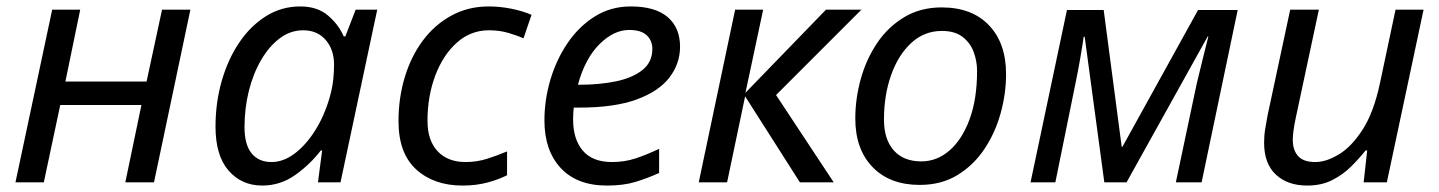

<svg xmlns="http://www.w3.org/2000/svg" viewBox="-20 -566 4468 596"><path d="M28 0 142 -536H229L183 -313H435L483 -536H571L458 0H369L419 -240H167L116 0Z M794 10Q730 10 689.5 -36.5Q649 -83 649 -173Q649 -248 668.5 -315.5Q688 -383 723 -434.5Q758 -486 806 -516Q854 -546 912 -546Q965 -546 998 -518Q1031 -490 1047 -453H1052L1084 -536H1151L1037 0H967L980 -99H976Q942 -55 896 -22.5Q850 10 794 10ZM823 -63Q860 -63 895.5 -90Q931 -117 959.5 -163Q988 -209 1004 -266Q1012 -295 1014.5 -319.5Q1017 -344 1017 -365Q1017 -412 991 -442Q965 -472 921 -472Q882 -472 849 -447.5Q816 -423 791 -380.5Q766 -338 752.5 -284Q739 -230 739 -171Q739 -117 761 -90Q783 -63 823 -63Z M1416 10Q1327 10 1272 -40Q1217 -90 1217 -190Q1217 -262 1236.5 -326.5Q1256 -391 1292.5 -440Q1329 -489 1381 -517.5Q1433 -546 1497 -546Q1532 -546 1567 -539Q1602 -532 1630 -520L1605 -447Q1585 -456 1557.5 -464Q1530 -472 1498 -472Q1441 -472 1398 -433.5Q1355 -395 1331 -331Q1307 -267 1307 -191Q1307 -130 1338.5 -96.5Q1370 -63 1425 -63Q1460 -63 1491.5 -73Q1523 -83 1554 -96V-22Q1526 -8 1491.5 1Q1457 10 1416 10Z M1864 10Q1771 10 1720.5 -44.5Q1670 -99 1670 -192Q1670 -256 1688.5 -318.5Q1707 -381 1742 -432.5Q1777 -484 1826.5 -515Q1876 -546 1938 -546Q2014 -546 2052.5 -513Q2091 -480 2091 -421Q2091 -369 2058.5 -326Q2026 -283 1957 -257.5Q1888 -232 1778 -232H1761Q1760 -223 1759.5 -213Q1759 -203 1759 -195Q1759 -134 1789 -98.5Q1819 -63 1880 -63Q1918 -63 1952 -74Q1986 -85 2026 -104V-29Q1988 -12 1951.5 -1Q1915 10 1864 10ZM1774 -303H1781Q1841 -303 1892 -313.5Q1943 -324 1974 -348.5Q2005 -373 2005 -414Q2005 -440 1987.5 -456.5Q1970 -473 1933 -473Q1885 -473 1840.5 -428.5Q1796 -384 1774 -303Z M2149 0 2262 -536H2349L2294 -278L2544 -536H2654L2389 -271L2568 0H2463L2293 -267L2237 0Z M2835 8Q2742 8 2688.5 -47.5Q2635 -103 2635 -198Q2635 -260 2652 -321Q2669 -382 2702.5 -432Q2736 -482 2786.5 -512.5Q2837 -543 2903 -543Q2997 -543 3050 -487.5Q3103 -432 3103 -336Q3103 -275 3086 -214Q3069 -153 3035.5 -103Q3002 -53 2952 -22.5Q2902 8 2835 8ZM2840 -65Q2888 -65 2927 -98.5Q2966 -132 2989.5 -195Q3013 -258 3013 -346Q3013 -376 3002.5 -404.5Q2992 -433 2968 -451.5Q2944 -470 2904 -470Q2849 -470 2808.5 -432.5Q2768 -395 2746 -332.5Q2724 -270 2724 -195Q2724 -133 2754.5 -99Q2785 -65 2840 -65Z M3179 0 3292 -535H3406L3462 -110H3464L3699 -535H3822L3710 0H3630L3695 -307Q3704 -345 3713.5 -383Q3723 -421 3731 -453H3729L3477 0H3408L3347 -452H3344Q3340 -424 3333 -383.5Q3326 -343 3318 -305L3256 0Z M4038 10Q3977 10 3940.5 -24Q3904 -58 3904 -123Q3904 -146 3907.5 -166.5Q3911 -187 3915 -209L3985 -536H4074L4002 -199Q3993 -156 3993 -132Q3993 -100 4009.5 -81.5Q4026 -63 4063 -63Q4097 -63 4136.5 -87Q4176 -111 4210 -164Q4244 -217 4263 -305L4312 -536H4399L4285 0H4213L4224 -99H4219Q4200 -75 4174.5 -49.5Q4149 -24 4115.5 -7Q4082 10 4038 10Z"/></svg>

Font: Noto IKEA Latin
Style: Italic
Weight: 400
Italic angle: -12°
Designer: Monotype Design Team
Foundry: Monotype Imaging Inc.
Version: Version 1.0